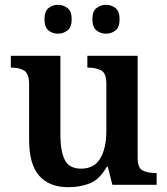

<svg xmlns="http://www.w3.org/2000/svg" viewBox="-20 -768 695 798"><path d="M264 10Q185 10 143 -37.5Q101 -85 101 -187V-417Q101 -461 81.5 -474Q62 -487 27 -487H25V-536H231V-207Q231 -141 249 -104Q267 -67 317 -67Q372 -67 397 -110Q422 -153 422 -223V-420Q422 -465 399.5 -476Q377 -487 346 -487H343V-536H552V-113Q552 -70 573 -59.5Q594 -49 625 -49H631V0H447L428 -75H424Q393 -21 352.5 -5.5Q312 10 264 10ZM421 -628Q398 -628 381 -641.5Q364 -655 364 -688Q364 -721 381 -734.5Q398 -748 421 -748Q443 -748 460 -734.5Q477 -721 477 -688Q477 -655 460 -641.5Q443 -628 421 -628ZM221 -628Q198 -628 181.5 -641.5Q165 -655 165 -688Q165 -721 181.5 -734.5Q198 -748 221 -748Q243 -748 260.5 -734.5Q278 -721 278 -688Q278 -655 260.5 -641.5Q243 -628 221 -628Z"/></svg>

Font: Noto Serif Vithkuqi SemiBold
Style: Regular
Weight: 600
Version: Version 1.005